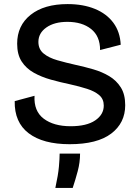

<svg xmlns="http://www.w3.org/2000/svg" viewBox="-20 -693 683 940"><path d="M321 13Q191 13 120.5 -40.5Q50 -94 52 -198L149 -224Q145 -149 194 -112Q243 -75 326 -75Q404 -75 446 -103.5Q488 -132 488 -176Q488 -208 466 -227Q444 -246 406.5 -258Q369 -270 324 -280Q276 -290 229.5 -303Q183 -316 145.5 -337Q108 -358 86 -392Q64 -426 64 -479Q64 -568 130 -620.5Q196 -673 311 -673Q387 -673 444.5 -649.5Q502 -626 535 -581.5Q568 -537 571 -474L470 -448Q470 -516 426 -551Q382 -586 310 -586Q246 -586 207 -558.5Q168 -531 168 -488Q168 -452 193.5 -431Q219 -410 261 -398Q303 -386 352 -375Q394 -366 437 -353.5Q480 -341 515 -320Q550 -299 571.5 -265Q593 -231 593 -178Q593 -91 524.5 -39Q456 13 321 13ZM251 227Q265 163 268.5 122.5Q272 82 272 59H372Q372 102 360.5 145Q349 188 336 227Z"/></svg>

Font: Bricolage Grotesque 10pt Medium
Style: Regular
Weight: 500
Designer: Mathieu Triay
Foundry: Atelier Triay
Version: Version 1.000; ttfautohint (v1.8.4.7-5d5b);gftools[0.9.32]